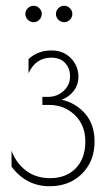

<svg xmlns="http://www.w3.org/2000/svg" viewBox="-20 -633 388 666"><path d="M68 -585Q68 -596 76.5 -604.5Q85 -613 97 -613Q108 -613 116.5 -604.5Q125 -596 125 -585Q125 -573 116.5 -564.5Q108 -556 97 -556Q85 -556 76.5 -564.5Q68 -573 68 -585ZM174 -585Q174 -596 182.5 -604.5Q191 -613 203 -613Q214 -613 222.5 -604.5Q231 -596 231 -585Q231 -573 222.5 -564.5Q214 -556 203 -556Q191 -556 182.5 -564.5Q174 -573 174 -585ZM20 -55V-110Q36 -67 70.5 -41Q105 -15 154 -15Q209 -15 242.5 -49Q276 -83 276 -142Q276 -199 239.5 -234Q203 -269 151 -269H127V-297H147Q178 -297 200.5 -317.5Q223 -338 223 -368Q223 -396 206 -414.5Q189 -433 158 -433Q104 -433 79 -379V-428Q111 -458 159 -458Q200 -458 226 -431Q252 -404 252 -367Q252 -339 236 -318Q220 -297 194 -287Q243 -276 275.5 -238.5Q308 -201 308 -142Q308 -74 264.5 -30.5Q221 13 152 13Q71 13 20 -55Z"/></svg>

Font: Poiret One
Style: Regular
Weight: 400
Designer: Denis Masharov (denis.masharov@gmail.com), Cyreal (Charset Expansion)
Foundry: Denis Masharov
Version: Version 1.101